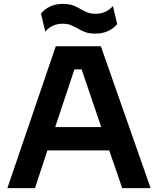

<svg xmlns="http://www.w3.org/2000/svg" viewBox="-20 -968 813 988"><path d="M267 -730H499L755 0H609L542 -194H224L160 0H18ZM501 -314 400 -611H363L264 -314ZM377 -823Q356 -835 340 -840.5Q324 -846 303 -846Q274 -846 251 -835Q228 -824 213 -805L191 -898Q209 -921 237.5 -934.5Q266 -948 304 -948Q333 -948 353.5 -941Q374 -934 397 -920Q418 -908 434 -902.5Q450 -897 471 -897Q500 -897 523 -908Q546 -919 561 -937L583 -844Q565 -822 536.5 -808.5Q508 -795 470 -795Q441 -795 420.5 -802Q400 -809 377 -823Z"/></svg>

Font: Sora-SIA SemiBold
Style: Regular
Weight: 600
Designer: Jonathan Barnbrook, Julián Moncada
Foundry: Barnbrook Fonts
Version: Version 2.000